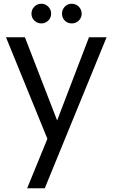

<svg xmlns="http://www.w3.org/2000/svg" viewBox="-20 -747 603 1025"><path d="M285 -104 455 -548H549L219 258H125L233 -6L12 -548H113ZM201 -622Q179 -622 163.5 -637Q148 -652 148 -674Q148 -696 163.5 -711.5Q179 -727 201 -727Q222 -727 237.5 -711.5Q253 -696 253 -674Q253 -652 237.5 -637Q222 -622 201 -622ZM400.5 -637Q385 -622 363 -622Q341 -622 326 -637Q311 -652 311 -674Q311 -696 326 -711.5Q341 -727 363 -727Q385 -727 400.5 -711.5Q416 -696 416 -674Q416 -652 400.5 -637Z"/></svg>

Font: SVN-Poppins
Style: Regular
Weight: 400
Designer: Ninad Kale (Devanagari), Jonny Pinhorn (Latin)
Foundry: Indian Type Foundry
Version: Version 3.002 2017